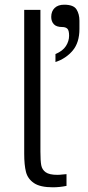

<svg xmlns="http://www.w3.org/2000/svg" viewBox="-20 -792 376 817"><path d="M83 -138V-750H152V-147Q152 -108 155.5 -89Q159 -70 174.5 -59Q190 -48 224 -48Q234 -48 246 -49.5Q258 -51 263 -51V-1Q233 5 205 5Q151 5 124.5 -13Q98 -31 90.5 -60.5Q83 -90 83 -138ZM216 -562Q247 -575 260.5 -596Q274 -617 274 -640Q274 -663 266.5 -670Q259 -677 245 -677Q220 -677 209 -689Q198 -701 198 -720Q198 -744 212.5 -758Q227 -772 253 -772Q293 -772 305.5 -752Q318 -732 318 -704V-669Q318 -611 289.5 -577Q261 -543 216 -528Z"/></svg>

Font: Be Vietnam Light
Style: Regular
Weight: 300
Designer: Gabriel Lam
Foundry: TypeRant
Version: Version 4.000